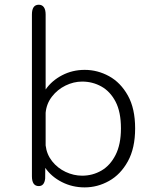

<svg xmlns="http://www.w3.org/2000/svg" viewBox="-20 -782 659 812"><path d="M144 5Q115 5 115 -36.5V-720.5Q115 -762 144 -762Q158 -762 165.5 -751.5Q173 -741 173 -720.5V-403.5Q199 -441 242.8 -463.8Q286.5 -486.5 338 -486.5Q392.5 -486.5 441.2 -459.8Q490 -433 520.8 -378Q551.5 -323 551.5 -239Q551.5 -155.5 520.8 -99.8Q490 -44 441.2 -16.8Q392.5 10.5 338 10.5Q286 10.5 241.8 -12Q197.5 -34.5 171.5 -72L171 -27Q167.5 5 144 5ZM173 -167Q177.5 -129 200.5 -100Q223.5 -71 257.5 -55Q291.5 -39 327.5 -39Q371.5 -39 408.8 -60.5Q446 -82 468.8 -126.8Q491.5 -171.5 491.5 -239Q491.5 -308.5 468.8 -352Q446 -395.5 408.8 -416.2Q371.5 -437 327.5 -437Q291.5 -437 257.2 -420.2Q223 -403.5 199.8 -373.5Q176.5 -343.5 173 -305Z"/></svg>

Font: Sono Monospace Light
Style: Regular
Weight: 300
Version: Version 2.112